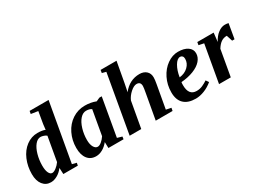

<svg xmlns="http://www.w3.org/2000/svg" viewBox="-43 -1273 2482 1862"><g transform="rotate(-30 1198.0 -342.0)"><path d="M134.8 9.8Q79.1 9.8 45.4 -33.2Q11.7 -76.2 11.7 -151.4Q11.7 -237.8 43.2 -311.5Q74.7 -385.3 131.6 -428Q188.5 -470.7 257.8 -470.7Q311 -470.7 342.8 -457L344.2 -471.7L349.6 -517.6L372.1 -650.4L293.9 -662.1L299.8 -693.8H512.2L396.5 -41.5L444.8 -29.3L439 0H276.9L273.4 -70.3Q244.6 -31.7 207.5 -11Q170.4 9.8 134.8 9.8ZM140.1 -172.9Q140.1 -120.1 154.1 -91.3Q168 -62.5 190.4 -62.5Q209 -62.5 235.1 -82Q261.2 -101.6 281.7 -130.4L329.1 -398.9Q319.3 -408.7 299.1 -415.5Q278.8 -422.4 263.7 -422.4Q230.5 -422.4 201.9 -387.7Q173.3 -353 156.7 -293.9Q140.1 -234.9 140.1 -172.9Z M901.9 -43.9 955.1 -28.3 951.2 0H781.7L779.8 -67.4Q751 -31.2 714.6 -10.5Q678.2 10.3 640.6 10.3Q579.6 10.3 545.7 -33.7Q511.7 -77.6 511.7 -155.8Q511.7 -241.2 547.4 -314.2Q583 -387.2 646.7 -429Q710.4 -470.7 787.1 -470.7Q854.5 -470.7 909.7 -448.7L949.7 -466.8H976.1ZM640.1 -171.4Q640.1 -121.1 657 -91.6Q673.8 -62 699.2 -62Q718.8 -62 742.7 -81.5Q766.6 -101.1 785.6 -129.9L834 -404.8Q812 -421.4 773.4 -421.4Q737.3 -421.4 706.5 -387Q675.8 -352.5 658 -293.7Q640.1 -234.9 640.1 -171.4Z M1212.9 -375.5Q1288.1 -471.2 1399.4 -471.2Q1446.8 -471.2 1475.6 -445.1Q1504.4 -418.9 1504.4 -374Q1504.4 -348.6 1496.1 -303.2L1449.7 -43.9L1506.3 -32.2L1500 0H1311.5L1361.3 -277.8Q1372.1 -334.5 1372.1 -354Q1372.1 -401.4 1327.6 -401.4Q1296.9 -401.4 1258.3 -367.2Q1219.7 -333 1201.2 -290L1149.4 0H1019.5L1133.8 -649.9L1089.4 -661.6L1094.7 -693.8H1272.9L1231.9 -467.8L1216.3 -389.6Z M1978 -371.1Q1978 -327.1 1945.8 -290Q1913.6 -252.9 1852.8 -229Q1792 -205.1 1714.8 -199.2Q1712.4 -189.5 1712.4 -166Q1712.4 -50.8 1800.8 -50.8Q1836.9 -50.8 1867.7 -64.7Q1898.4 -78.6 1925.3 -96.7L1946.8 -65.9Q1903.8 -29.8 1853.5 -10Q1803.2 9.8 1756.8 9.8Q1670.4 9.8 1625 -33.7Q1579.6 -77.1 1579.6 -161.1Q1579.6 -245.1 1615.2 -316.9Q1650.9 -388.7 1709.5 -429.9Q1768.1 -471.2 1831.1 -471.2Q1898.4 -471.2 1938.2 -444.1Q1978 -417 1978 -371.1ZM1722.7 -248Q1782.2 -254.4 1820.6 -291.3Q1858.9 -328.1 1858.9 -377.4Q1858.9 -397.9 1848.9 -408.2Q1838.9 -418.5 1825.2 -418.5Q1791.5 -418.5 1762.5 -368.7Q1733.4 -318.8 1722.7 -248Z M2213.9 -360.4Q2240.7 -412.6 2279.1 -441.9Q2317.4 -471.2 2356 -471.2Q2379.4 -471.2 2396.5 -466.3L2368.2 -301.8H2341.3L2319.8 -368.7Q2283.2 -368.7 2255.9 -350.1Q2228.5 -331.5 2203.1 -291L2151.9 0H2020.5L2093.8 -415L2036.6 -426.8L2042 -459H2225.1Z"/></g></svg>

Font: Tinos
Style: Bold Italic
Weight: 700
Italic angle: -16.333°
Designer: Steve Matteson
Foundry: Monotype Imaging Inc.
Version: Version 1.23